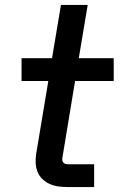

<svg xmlns="http://www.w3.org/2000/svg" viewBox="-20 -755 490 775"><path d="M253 0Q234 0 215.5 -2.5Q197 -5 180.5 -12.5Q164 -20 151 -32.5Q138 -45 131.5 -61.5Q125 -78 124 -96.5Q123 -115 126 -134L175 -428H67V-520H190L226 -735H334L298 -520H439V-428H283L232 -119Q231 -114 231.5 -108.5Q232 -103 235 -99.5Q238 -96 242.5 -94Q247 -92 253 -92H360V0Z"/></svg>

Font: Iosevka Etoile SmBdObl
Style: Regular
Weight: 600
Italic angle: -9°
Designer: Belleve Invis
Foundry: Belleve Invis
Version: Version 15.5.2; ttfautohint (v1.8.4)